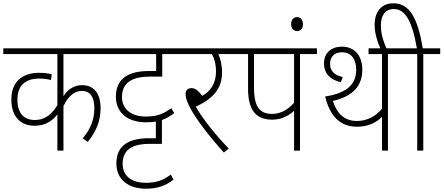

<svg xmlns="http://www.w3.org/2000/svg" viewBox="-20 -916 2698 1168"><path d="M653 -587V-622H0V-587H329V-276C289 -211 245 -186 192 -186C129 -186 86 -223 86 -310C86 -393 131 -438 219 -438C245 -438 269 -435 290 -429L295 -464C273 -470 248 -473 218 -473C109 -473 49 -413 49 -311C49 -199 112 -151 190 -151C256 -151 298 -180 329 -220V0H366V-271C399 -338 438 -363 477 -363C530 -363 554 -324 554 -257C554 -188 530 -130 483 -74L514 -53C565 -115 592 -181 592 -257C592 -349 550 -398 480 -398C435 -398 396 -377 366 -331V-587Z M868 -172C890 -172 910 -173 928 -177V-75H885C768 -75 688 -34 688 78C688 177 762 232 867 232C939 232 990 213 1036 176L1019 146C973 181 931 196 867 196C781 196 726 155 726 80C726 -16 801 -41 891 -41H965V-186C992 -195 1016 -210 1040 -228L1022 -258C976 -224 936 -207 868 -207C781 -207 722 -250 722 -326C722 -424 801 -450 892 -450H967V-587H1073V-622H629V-587H930V-484H886C767 -484 685 -442 685 -328C685 -227 761 -172 868 -172Z M1371 -12C1299 -88 1219 -184 1171 -267C1258 -308 1331 -363 1331 -476C1331 -516 1322 -558 1308 -587H1421V-622H1063V-587H1269C1282 -565 1294 -529 1294 -480C1294 -409 1260 -360 1210 -333C1189 -361 1170 -380 1145 -380C1123 -380 1109 -367 1109 -344C1109 -321 1116 -298 1143 -248C1176 -189 1248 -92 1342 12Z M1805 -587H1908V-622H1407V-587H1489V-376C1489 -256 1530 -188 1636 -188C1694 -188 1739 -214 1769 -242V0H1805ZM1769 -587V-291C1732 -248 1686 -223 1635 -223C1548 -223 1525 -283 1525 -387V-587Z M1751 -769C1751 -742 1767 -727 1787 -727C1808 -727 1823 -741 1823 -769C1823 -795 1809 -812 1787 -812C1766 -812 1751 -796 1751 -769Z M2340 -587H2443V-622H2222V-587H2304V-255C2267 -210 2215 -180 2151 -180C2078 -180 2030 -222 2005 -302C2125 -330 2184 -391 2184 -492C2184 -572 2142 -632 2060 -632C1991 -632 1951 -591 1951 -530C1951 -470 1988 -431 2053 -416L2065 -447C2015 -459 1988 -483 1988 -527C1988 -570 2013 -598 2061 -598C2118 -598 2147 -553 2147 -492C2147 -407 2096 -350 1958 -329C1989 -200 2057 -145 2152 -145C2219 -145 2271 -171 2304 -205V0H2340Z M2555 -587H2658V-622H2552C2521 -805 2473 -896 2372 -896C2298 -896 2259 -841 2259 -766C2259 -712 2276 -660 2297 -615H2334C2311 -665 2297 -713 2297 -760C2297 -820 2321 -861 2377 -861C2442 -861 2487 -792 2516 -622H2430V-587H2518V0H2555Z"/></svg>

Font: Noto Sans Devanagari SemiCondensed ExtraLight
Style: Regular
Weight: 200
Width: 4
Designer: Jelle Bosma - Monotype Design Team
Foundry: Monotype Imaging Inc.
Version: Version 2.004